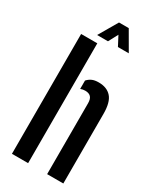

<svg xmlns="http://www.w3.org/2000/svg" viewBox="-240 -1039 916 1110"><g transform="rotate(30 218.0 -483.5)"><path d="M48 0V-800H156V0ZM283 0V-473.5Q283 -502 270.5 -515Q258 -528 233 -528Q216.5 -528 202 -522V-578Q215.5 -593 232.8 -600.8Q250 -608.5 277 -608.5Q332 -608.5 361.5 -575.2Q391 -542 391 -464.5V0ZM131 -841 204.5 -967H269.5L342.5 -841H270L237 -904L203.5 -841Z"/></g></svg>

Font: Big Shoulders Stencil Display Thin
Style: Bold
Weight: 700
Version: Version 2.001